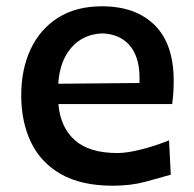

<svg xmlns="http://www.w3.org/2000/svg" viewBox="-20 -572 610 605"><path d="M335.9 13.2Q235.8 13.2 171.9 -23.4Q107.9 -60.1 77.4 -124.3Q46.9 -188.5 46.9 -271.5Q46.9 -353.5 76.4 -416.7Q106 -480 162.8 -516.1Q219.7 -552.2 301.3 -552.2Q407.2 -552.2 467.3 -492.9Q527.3 -433.6 527.3 -317.4Q527.3 -295.9 526.1 -278.6Q524.9 -261.2 522.5 -244.1H164.1Q169.9 -171.9 215.1 -130.9Q260.3 -89.8 350.1 -89.8Q380.9 -89.8 426 -101.3Q471.2 -112.8 512.7 -129.9L518.1 -21.5Q485.4 -12.2 439 0.5Q392.6 13.2 335.9 13.2ZM419.4 -310.5Q422.9 -384.8 392.1 -424.6Q361.3 -464.4 302.7 -466.8Q241.7 -464.4 204.8 -421.9Q168 -379.4 163.6 -308.1Z"/></svg>

Font: Pinar SemiBold
Style: Regular
Weight: 600
Designer: Amin Abedi
Version: Version 3.000